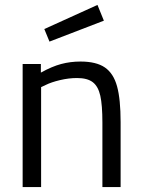

<svg xmlns="http://www.w3.org/2000/svg" viewBox="-20 -760 577 780"><path d="M72 0ZM72 -500H146V-465Q191 -490 228.5 -500Q266 -510 307 -510Q371 -510 406 -486Q441 -462 455.5 -409.5Q470 -357 470 -264V0H396V-262Q396 -333 387.5 -371Q379 -409 357 -426Q335 -443 293 -443Q259 -443 223.5 -434.5Q188 -426 166 -415L147 -406V0H72ZM160 -642 376 -740 402 -676 181 -591Z"/></svg>

Font: Cairo
Style: Regular
Weight: 400
Designer: Mohamed Gaber, the designers of Titillium
Foundry: Kief Type Foundry
Version: Version 2.009; ttfautohint (v1.5.33-1714) -l 8 -r 50 -G 200 